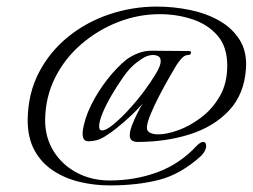

<svg xmlns="http://www.w3.org/2000/svg" viewBox="-20 -450 767 583"><path d="M313 113Q267 113 222.5 102.5Q178 92 142 68.5Q106 45 85 7Q64 -31 64 -86Q65 -166 98 -229.5Q131 -293 186.5 -338Q242 -383 312 -406.5Q382 -430 456 -430Q508 -430 558 -419.5Q608 -409 647 -386.5Q686 -364 708 -328.5Q730 -293 727 -243Q722 -164 675.5 -114.5Q629 -65 556 -42Q483 -19 398 -19Q374 -19 374 -39Q374 -52 381 -70Q388 -88 397 -106Q406 -124 413 -135Q396 -116 377.5 -98.5Q359 -81 339 -65Q320 -49 297.5 -35Q275 -21 249 -21Q239 -21 235 -27Q231 -33 231 -42V-50Q236 -89 256.5 -130.5Q277 -172 306 -209Q335 -246 365 -270Q382 -282 401 -289Q420 -296 440 -296L555 -295Q560 -295 560 -291Q560 -283 551 -283Q540 -283 530 -271Q520 -259 515 -251Q508 -239 493.5 -214Q479 -189 463.5 -159Q448 -129 437 -102.5Q426 -76 426 -61Q426 -52 435.5 -47Q445 -42 460 -42Q486 -42 521 -54.5Q556 -67 590.5 -93Q625 -119 647.5 -158Q670 -197 670 -251Q670 -308 640.5 -342Q611 -376 564 -391.5Q517 -407 465 -407Q400 -407 338.5 -383Q277 -359 227 -316Q177 -273 147.5 -214.5Q118 -156 117 -86Q117 -32 143 9.5Q169 51 213.5 74.5Q258 98 313 98Q390 98 458 73Q526 48 578 -8Q589 -19 597 -19Q606 -19 606 -6Q606 0 602 8Q598 16 590 24Q529 79 463.5 96Q398 113 313 113ZM290 -54Q302 -54 323.5 -71.5Q345 -89 370 -116Q395 -143 417 -172.5Q439 -202 453.5 -226.5Q468 -251 468 -264Q468 -275 461 -279Q454 -283 444 -283Q428 -283 410 -271Q392 -259 381 -248Q369 -237 352.5 -213.5Q336 -190 319.5 -162Q303 -134 292 -108Q281 -82 281 -66Q281 -54 290 -54Z"/></svg>

Font: Italianno
Style: Regular
Weight: 400
Designer: Robert E. Leuschke
Foundry: Robert E. Leuschke
Version: Version 1.100; ttfautohint (v1.8.3)